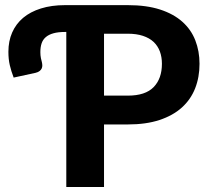

<svg xmlns="http://www.w3.org/2000/svg" viewBox="-20 -746 836 766"><path d="M395 -249.5V0H244.5V-618.5H239.5Q212 -618.5 193.2 -613.2Q174.5 -608 162.8 -598Q151 -588 146 -573Q141 -558 141 -538Q141 -525 143.2 -514Q145.5 -503 147 -498.5Q148.5 -492 148.8 -485.5Q149 -479 146.5 -473.2Q144 -467.5 138.2 -462.8Q132.5 -458 122 -455.5L34.5 -436.5Q24.5 -462.5 19 -486.2Q13.5 -510 13.5 -539.5Q13.5 -582 28.5 -616.2Q43.5 -650.5 72.2 -674.8Q101 -699 143.2 -712.2Q185.5 -725.5 239.5 -725.5H490Q564.5 -725.5 618.5 -708Q672.5 -690.5 707.5 -659.2Q742.5 -628 759.2 -585Q776 -542 776 -491.5Q776 -438 758.5 -393.5Q741 -349 705.5 -317Q670 -285 616.2 -267.2Q562.5 -249.5 490 -249.5ZM395 -364.5H490Q560 -364.5 593 -398.5Q626 -432.5 626 -491.5Q626 -518.5 617.8 -540.8Q609.5 -563 592.8 -578.8Q576 -594.5 550.2 -603Q524.5 -611.5 490 -611.5H395Z"/></svg>

Font: Lato Heavy
Style: Regular
Weight: 800
Designer: Lukasz Dziedzic
Foundry: tyPoland Lukasz Dziedzic
Version: Version 2.007; 2014-02-27